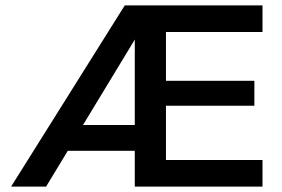

<svg xmlns="http://www.w3.org/2000/svg" viewBox="-20 -688 1039 708"><path d="M477 0V-132H230L150 0H21L440 -668H948V-570H592V-390H918V-298H592V-98H948V0ZM477 -542 286 -227H477Z"/></svg>

Font: Gantari SemiBold
Style: Regular
Weight: 600
Designer: Anugrah Pasau
Foundry: Lafontype
Version: Version 1.000; ttfautohint (v1.8.4)